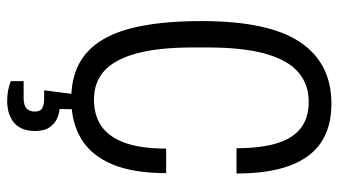

<svg xmlns="http://www.w3.org/2000/svg" viewBox="-220 -518 925 524"><g transform="rotate(90 242.0 -255.5)"><path d="M249 12Q174 12 127 -27Q80 -66 58.5 -144.5Q37 -223 37 -343Q37 -527 94.5 -612.5Q152 -698 262 -698Q326 -698 368 -670Q410 -642 431.5 -584.5Q453 -527 453 -439H384Q384 -502 371.5 -546Q359 -590 331 -613Q303 -636 257 -636Q210 -636 177 -608Q144 -580 126.5 -519Q109 -458 109 -359V-321Q109 -225 125.5 -165.5Q142 -106 173 -78Q204 -50 251 -50Q296 -50 325.5 -71.5Q355 -93 370 -136.5Q385 -180 385 -247H452Q452 -157 428 -100Q404 -43 359 -15.5Q314 12 249 12ZM258 187Q241 187 227 184.5Q213 182 201 177V142H247Q267 142 275.5 134Q284 126 284 111Q284 96 274 91Q264 86 249 86H226L239 -15H278L277 44Q291 45 304.5 51.5Q318 58 327.5 72Q337 86 337 110Q337 134 329 149.5Q321 165 308 173Q295 181 281.5 184Q268 187 258 187Z"/></g></svg>

Font: Archivo ExtraCondensed Light
Style: Regular
Weight: 300
Width: 2
Designer: Hector Gatti
Foundry: Omnibus-Type
Version: Version 2.001